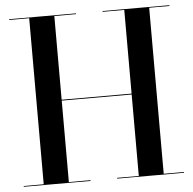

<svg xmlns="http://www.w3.org/2000/svg" viewBox="-53 -803 860 856"><g transform="rotate(-5 377.0 -375.0)"><path d="M736 -750V-746.5H645.5V-3.5H736V0H437V-3.5H534V-368H221V-3.5H318V0H19V-3.5H108.5V-746.5H19V-750H318V-746.5H221V-372H534V-746.5H437V-750Z"/></g></svg>

Font: Bodoni Moda 48pt Medium
Style: Regular
Weight: 500
Designer: Owen Earl
Foundry: indestructible type
Version: Version 2.005